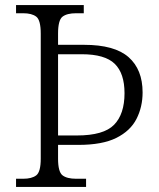

<svg xmlns="http://www.w3.org/2000/svg" viewBox="-20 -734 625 754"><path d="M43 0V-32H71Q105 -32 122.5 -45.5Q140 -59 140 -111V-602Q140 -655 122.5 -668.5Q105 -682 71 -682H43V-714H309V-682H279Q243 -682 225.5 -668.5Q208 -655 208 -602V-558H310Q430 -558 485 -509.5Q540 -461 540 -371Q540 -314 516 -267Q492 -220 437 -192.5Q382 -165 288 -165H208V-111Q208 -59 225.5 -45.5Q243 -32 279 -32H318V0ZM282 -202Q387 -202 428 -244Q469 -286 469 -368Q469 -446 430.5 -483.5Q392 -521 301 -521H208V-202Z"/></svg>

Font: Noto Serif Gurmukhi Light
Style: Regular
Weight: 300
Designer: Vaibhav Singh and the Monotype Design Team
Foundry: Monotype Imaging Inc.
Version: Version 2.004; ttfautohint (v1.8.4.7-5d5b)